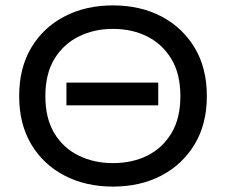

<svg xmlns="http://www.w3.org/2000/svg" viewBox="-20 -680 837 711"><path d="M398 11Q297 11 218.5 -30Q140 -71 95.5 -146Q51 -221 51 -324Q51 -428 95.5 -503Q140 -578 218.5 -619Q297 -660 398 -660Q500 -660 578 -619Q656 -578 701 -503Q746 -428 746 -324Q746 -221 701 -146Q656 -71 578 -30Q500 11 398 11ZM398 -76Q470 -76 526 -104Q582 -132 615 -187Q648 -242 648 -324Q648 -406 615 -461Q582 -516 526 -544.5Q470 -573 398 -573Q328 -573 271 -544.5Q214 -516 181 -461Q148 -406 148 -324Q148 -242 181 -187Q214 -132 271 -104Q328 -76 398 -76ZM226 -374H566V-290H226Z"/></svg>

Font: Syne Med Modified
Style: Regular
Weight: 500
Designer: Lucas Descroix
Foundry: Bonjour Monde
Version: Version 2.200